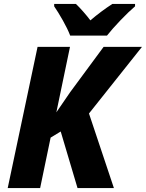

<svg xmlns="http://www.w3.org/2000/svg" viewBox="-20 -951 738 971"><path d="M19 0 170 -714H334L265 -383L335 -485L504 -714H698L430 -377L556 0H372L287 -286L236 -255L183 0ZM335 -771H521Q547 -804 588.5 -847.5Q630 -891 663 -919V-931H548Q491 -894 437 -848Q423 -867 401.5 -891.5Q380 -916 364 -931H254V-919Q274 -890 298 -847.5Q322 -805 335 -771Z"/></svg>

Font: Noto Sans Display Extra
Style: Italic
Weight: 800
Italic angle: -12°
Designer: Monotype Design Team
Foundry: Monotype Imaging Inc.
Version: Version 1.900